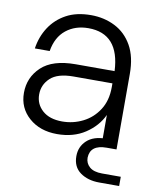

<svg xmlns="http://www.w3.org/2000/svg" viewBox="-84 -619 720 880"><g transform="rotate(10 276.0 -179.5)"><path d="M209 10Q129 10 78 -35Q27 -80 27 -150Q27 -222 79 -271Q131 -320 238 -320H419Q411 -493 267 -493Q206 -493 163.5 -459Q121 -425 110 -359H41Q49 -414 77.5 -458Q106 -502 153.5 -528Q201 -554 269 -554Q330 -554 380.5 -528.5Q431 -503 460.5 -451Q490 -399 490 -319V0H419V-116Q394 -62 339.5 -26Q285 10 209 10ZM222 -51Q273 -51 318 -73.5Q363 -96 391 -139.5Q419 -183 419 -245V-263H238Q164 -263 130.5 -231.5Q97 -200 97 -155Q97 -110 130 -80.5Q163 -51 222 -51ZM531 195H438Q385 195 349.5 169.5Q314 144 314 94Q314 50 345 21Q376 -8 433 -8H490V32H444Q368 32 366 92Q366 118 385.5 135Q405 152 444 152H531Z"/></g></svg>

Font: Ulagadi Sans Light
Style: Regular
Weight: 300
Designer: Ninad Kale (Devanagari), Jonny Pinhorn (Latin)
Foundry: Indian Type Foundry
Version: Version 3.01;March 29, 2020;FontCreator 12.0.0.2522 64-bit; 